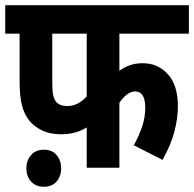

<svg xmlns="http://www.w3.org/2000/svg" viewBox="-20 -642 743 735"><path d="M437 -513V-371Q456 -385 477.5 -392.5Q499 -400 526 -400Q585 -400 623 -357.5Q661 -315 661 -236Q661 -188 647 -136Q633 -84 602 -30L492 -86Q511 -119 523.5 -155.5Q536 -192 536 -230Q536 -292 497 -292Q481 -292 465 -279.5Q449 -267 437 -248V0H312V-154Q270 -128 215 -128Q172 -128 142.5 -142Q113 -156 94 -178Q74 -202 64.5 -236.5Q55 -271 55 -335V-513H0V-622H703V-513ZM180 -513V-337Q180 -298 183 -280.5Q186 -263 196 -251Q210 -236 237 -236Q260 -236 279 -246.5Q298 -257 312 -273V-513ZM81 2Q81 -28 99 -48.5Q117 -69 148 -69Q179 -69 196.5 -48.5Q214 -28 214 2Q214 33 196.5 53Q179 73 148 73Q117 73 99 53Q81 33 81 2Z"/></svg>

Font: Noto Sans Condensed
Style: Bold
Weight: 700
Width: 3
Designer: Monotype Design Team
Foundry: Monotype Imaging Inc.
Version: Version 2.013; ttfautohint (v1.8.4.7-5d5b)